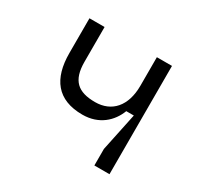

<svg xmlns="http://www.w3.org/2000/svg" viewBox="-120 -672 839 814"><g transform="rotate(30 300.0 -265.0)"><path d="M504 0V-530H430V-390C430 -291 379 -234 298 -234C214 -234 174 -268 174 -360V-530H100V-360C100 -235 154 -161 278 -161C359 -161 410 -209 432 -267H469L430 -81V0Z"/></g></svg>

Font: Fliege Mono Light
Style: Regular
Weight: 300
Version: Version 0.020;Glyphs 3.3 (3306)